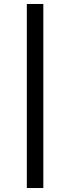

<svg xmlns="http://www.w3.org/2000/svg" viewBox="-20 -726 333 966"><path d="M198 220V-706H115V220Z"/></svg>

Font: STIX Two Text
Style: Bold Italic
Weight: 700
Italic angle: -12°
Designer: Ross Mills, John Hudson & Paul Hanslow, Tiro Typeworks Ltd; with prior portions MicroPress Inc. and Coen Hoffman, Elsevi
Foundry: Tiro Typeworks Ltd
Version: Version 2.13 b171